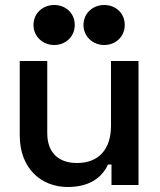

<svg xmlns="http://www.w3.org/2000/svg" viewBox="-20 -740 639 768"><path d="M114 -640C114 -594 151 -560 197 -560C243 -560 279 -594 279 -640C279 -687 243 -720 197 -720C151 -720 114 -687 114 -640ZM314 -640C314 -594 351 -560 397 -560C443 -560 479 -594 479 -640C479 -687 443 -720 397 -720C351 -720 314 -687 314 -640ZM534 0V-496H424V-237C424 -142 374 -88 288 -88C212 -88 169 -131 169 -208V-496H59V-198C59 -66 145 8 251 8C345 8 391 -36 412 -82H426V0Z"/></svg>

Font: Space Text SemiBold
Style: Regular
Weight: 600
Designer: Florian Karsten (Space Text), Colophon Foundry (Space Mono)
Foundry: Florian Karsten
Version: Version 1.003;PS 001.003;hotconv 1.0.88;makeotf.lib2.5.64775